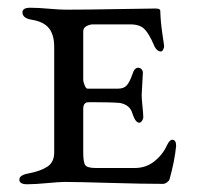

<svg xmlns="http://www.w3.org/2000/svg" viewBox="-20 -473 520 496"><path d="M151 -448Q200 -448 282 -449.5Q364 -451 382 -451Q394 -451 394 -445Q395 -415 399.5 -385.5Q404 -356 404 -353Q404 -350 401.5 -345Q399 -340 396 -340Q384 -340 377 -358Q365 -386 353 -398Q341 -410 317 -410H220Q212 -410 203.5 -405.5Q195 -401 195 -392V-268Q195 -262 198.5 -253Q202 -244 206 -244H285Q300 -244 307.5 -252.5Q315 -261 322 -281Q327 -298 337 -298Q343 -298 346.5 -293Q350 -288 349 -283Q346 -235 346 -228Q346 -218 348 -199Q350 -180 350 -173Q351 -168 347.5 -162Q344 -156 340 -156Q336 -156 332.5 -159.5Q329 -163 327.5 -166.5Q326 -170 324 -174.5Q322 -179 322 -180Q316 -202 290 -207Q270 -209 220 -209Q208 -209 204.5 -208.5Q201 -208 198 -204Q195 -200 195 -191V-80Q195 -53 200.5 -46Q206 -39 228 -39H328Q357 -39 378.5 -56Q400 -73 411 -97Q418 -112 425 -112Q435 -112 435 -96Q431 -56 418 -10Q417 -6 411.5 -2Q406 2 401 2Q348 2 263.5 -0.5Q179 -3 148 -3Q133 -3 102 0Q71 3 50 3Q30 3 30 -9Q30 -21 54 -25Q85 -31 102.5 -42.5Q120 -54 120 -79V-352Q120 -383 106.5 -400Q93 -417 62 -422Q38 -426 38 -441Q38 -453 58 -453Q78 -453 106 -450.5Q134 -448 151 -448Z"/></svg>

Font: EB Garamond SC 12
Style: Regular
Weight: 400
Version: Version 0.016 ; ttfautohint (v0.97) -l 8 -r 50 -G 200 -x 0 -